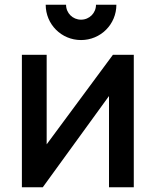

<svg xmlns="http://www.w3.org/2000/svg" viewBox="-20 -795 661 815"><path d="M387.5 -775C387.5 -739.6 359.4 -711.5 324 -711.5C288.5 -711.5 260.4 -739.6 260.4 -775H174C174 -691.7 240.6 -625 324 -625C407.3 -625 474 -691.7 474 -775ZM547.9 -562.5H459.4L178.1 -182.3V-562.5H72.9V0H161.5L442.7 -387.5V0H547.9Z"/></svg>

Font: Manrope Semibold
Style: Regular
Weight: 600
Width: 4
Designer: Michael Sharanda
Foundry: Michael Sharanda
Version: Version 2.000;PS 002.000;hotconv 1.0.88;makeotf.lib2.5.64775